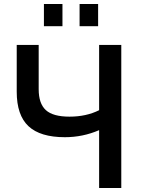

<svg xmlns="http://www.w3.org/2000/svg" viewBox="-20 -933 701 953"><path d="M198 -803V-913H290V-803ZM375 -803V-913H467V-803ZM472 0V-287Q391 -252 302 -252Q180 -252 121.5 -306.5Q63 -361 63 -478V-710H172V-490Q172 -419 207.5 -386.5Q243 -354 325 -354Q408 -354 472 -386V-710H582V0Z"/></svg>

Font: Raleway-v4020 SemiBold
Style: Regular
Weight: 600
Designer: Matt McInerney, Pablo Impallari, Rodrigo Fuenzalida
Foundry: Matt McInerney, Pablo Impallari, Rodrigo Fuenzalida
Version: Version 4.020;PS 004.020;hotconv 1.0.88;makeotf.lib2.5.64775